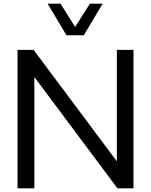

<svg xmlns="http://www.w3.org/2000/svg" viewBox="-20 -1020 818 1040"><path d="M434 -829 536 -1000H467L387 -874L308 -1000H238L340 -829ZM613 -750V-146L162 -750H75V0H166V-603L616 0H703V-750Z"/></svg>

Font: Orkney
Style: Regular
Weight: 400
Designer: Samuel Oakes and Alfredo Marco Pradil
Foundry: Alfredo Marco Pradil
Version: 1.0; ttfautohint (v1.5)